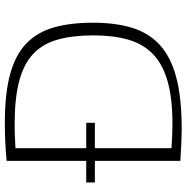

<svg xmlns="http://www.w3.org/2000/svg" viewBox="-9 -747 761 783"><g transform="rotate(-90 371.5 -355.5)"><path d="M19 -349.1V-384.3H262.2V-349.1ZM240.2 4.9Q212.9 4.9 178 3.4Q143.1 2 106.9 -0.5V-709Q147.5 -712.9 186.3 -714.6Q225.1 -716.3 261.7 -716.3Q381.8 -716.3 460.9 -694.6Q540 -672.9 585.9 -628.4Q631.8 -584 651.1 -516.4Q670.4 -448.7 670.4 -356.9Q670.4 -265.6 649.7 -197.5Q628.9 -129.4 580.1 -84.5Q531.2 -39.6 448 -17.3Q364.7 4.9 240.2 4.9ZM257.8 -32.7Q363.3 -32.7 433.1 -53Q502.9 -73.2 543.7 -113.5Q584.5 -153.8 601.6 -214.1Q618.7 -274.4 618.7 -354.5Q618.7 -439.5 601.6 -500.5Q584.5 -561.5 543.5 -600.3Q502.4 -639.2 432.4 -657.7Q362.3 -676.3 255.9 -676.3Q237.8 -676.3 211.9 -675.5Q186 -674.8 158.7 -672.9V-36.6Q185.1 -34.7 210.4 -33.7Q235.8 -32.7 257.8 -32.7Z"/></g></svg>

Font: Comme Thin
Style: Regular
Weight: 250
Version: Version 1.000;gftools[0.9.27]